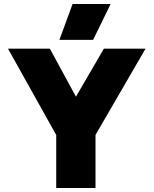

<svg xmlns="http://www.w3.org/2000/svg" viewBox="-20 -943 770 963"><path d="M344 -923H535L447 -743H278ZM262 -266 20 -699H230L361 -458L501 -699H710L459 -266V0H262Z"/></svg>

Font: Readiness ExtraBold
Style: Regular
Weight: 800
Designer: Katatrad Team
Foundry: CadsonDemak
Version: Version 1.00;January 16, 2020;FontCreator 12.0.0.2550 64-bit